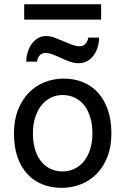

<svg xmlns="http://www.w3.org/2000/svg" viewBox="-20 -882 597 914"><path d="M46.4 -246.6Q46.4 -309.6 65.4 -358.2Q84.5 -406.7 116.7 -440.2Q148.9 -473.6 191.9 -490.7Q234.9 -507.8 283.2 -507.8Q333.5 -507.8 375.2 -490.7Q417 -473.6 447 -440.2Q477.1 -406.7 493.7 -358.2Q510.3 -309.6 510.3 -246.6Q510.3 -183.6 491.2 -135.3Q472.2 -86.9 439.9 -54.2Q407.7 -21.5 364.7 -4.6Q321.8 12.2 273.4 12.2Q223.1 12.2 181.4 -4.6Q139.6 -21.5 109.6 -54.2Q79.6 -86.9 63 -135.3Q46.4 -183.6 46.4 -246.6ZM136.7 -246.6Q136.7 -204.1 147 -170.4Q157.2 -136.7 176 -113.5Q194.8 -90.3 220.7 -78.1Q246.6 -65.9 278.3 -65.9Q307.6 -65.9 333.5 -78.1Q359.4 -90.3 378.7 -113.5Q397.9 -136.7 408.9 -170.4Q419.9 -204.1 419.9 -246.6Q419.9 -289.6 409.7 -323.5Q399.4 -357.4 380.6 -381.1Q361.8 -404.8 335.7 -417.2Q309.6 -429.7 278.3 -429.7Q248.5 -429.7 222.7 -417.2Q196.8 -404.8 177.7 -381.1Q158.7 -357.4 147.7 -323.5Q136.7 -289.6 136.7 -246.6ZM105 -588.4Q105 -610.8 111.6 -632.6Q118.2 -654.3 130.1 -671.6Q142.1 -689 159.4 -699.7Q176.8 -710.4 198.7 -710.4Q219.2 -710.4 238.3 -703.4Q257.3 -696.3 283.2 -685.1Q309.6 -673.8 326.4 -667.7Q343.3 -661.6 358.9 -661.6Q376 -661.6 387 -673.8Q397.9 -686 400.4 -703.1H451.7Q451.7 -679.7 445.1 -657.7Q438.5 -635.7 426 -618.7Q413.6 -601.6 395.5 -591.3Q377.4 -581.1 355 -581.1Q335.4 -581.1 315.7 -587.6Q295.9 -594.2 273.4 -604.5Q245.1 -617.7 228.3 -623.8Q211.4 -629.9 197.8 -629.9Q179.7 -629.9 168.9 -618.2Q158.2 -606.4 156.2 -588.4H105ZM95.2 -861.8H461.4V-788.6H95.2Z"/></svg>

Font: Andika DR AuSIL
Style: Regular
Weight: 400
Designer: Annie Olsen & Victor Gaultney
Foundry: SIL International
Version: Version 0.003